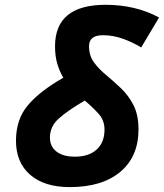

<svg xmlns="http://www.w3.org/2000/svg" viewBox="-20 -762 676 792"><path d="M267.6 9.8Q163.1 9.8 104.5 -41Q45.9 -91.8 45.9 -181.6Q45.9 -270 95.5 -328.4Q145 -386.7 241.2 -441.4Q226.1 -466.3 216.6 -498Q207 -529.8 207 -570.8Q207 -742.2 415.5 -742.2Q539.1 -742.2 636.2 -689.9L562.5 -566.4Q526.9 -587.9 486.6 -602.3Q446.3 -616.7 404.3 -616.7Q347.2 -616.7 347.2 -571.3Q347.2 -532.7 367.7 -504.6Q388.2 -476.6 418.9 -451.7Q449.2 -426.3 479.7 -397.2Q510.3 -368.2 530.8 -327.9Q551.3 -287.6 551.3 -228Q551.3 -116.2 476.3 -53.2Q401.4 9.8 267.6 9.8ZM329.6 -347.2Q258.8 -305.7 222.4 -272.9Q186 -240.2 186 -194.8Q186 -157.7 213.1 -136.7Q240.2 -115.7 289.1 -115.7Q346.7 -115.7 378.9 -145.3Q411.1 -174.8 411.1 -227.1Q411.1 -265.6 386.7 -292.7Q362.3 -319.8 329.6 -347.2Z"/></svg>

Font: CaskaydiaCove NF
Style: Bold Italic
Weight: 700
Italic angle: -10°
Designer: Aaron Bell
Foundry: Saja Typeworks
Version: Version 2111.001; VTT 6.35;Nerd Fonts 3.2.1